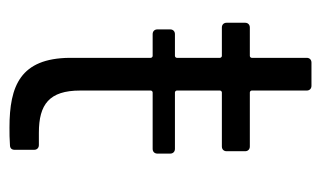

<svg xmlns="http://www.w3.org/2000/svg" viewBox="-156 -520 677 405"><g transform="rotate(90 182.5 -317.5)"><path d="M304 -311V-338C304 -344 300 -348 294 -348H175C173 -348 171 -350 171 -352V-443C171 -445 173 -447 175 -447H289C295 -447 299 -451 299 -457V-496C299 -502 295 -506 289 -506H175C173 -506 171 -508 171 -510V-626C171 -632 167 -636 161 -636H112C106 -636 102 -632 102 -626V-510C102 -508 100 -506 98 -506H38C32 -506 28 -502 28 -496V-457C28 -451 32 -447 38 -447H98C100 -447 102 -445 102 -443V-352C102 -350 100 -348 98 -348H52C46 -348 42 -344 42 -338V-311C42 -305 46 -301 52 -301H98C100 -301 102 -299 102 -297V-126C103 -22 161 1 249 1C261 1 273 1 286 0C293 0 296 -4 296 -10V-51C296 -57 292 -61 286 -61H260C200 -61 171 -83 171 -148V-297C171 -299 173 -301 175 -301H294C300 -301 304 -305 304 -311Z"/></g></svg>

Font: Elastic
Style: elastic
Weight: 400
Designer: Jeremy Tribby
Foundry: Tribby Type
Version: Version 1.422;hotconv 1.0.109;makeotfexe 2.5.65596